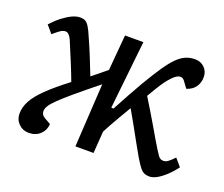

<svg xmlns="http://www.w3.org/2000/svg" viewBox="-94 -662 951 816"><g transform="rotate(20 381.0 -254.0)"><path d="M396 -207 406 -206Q429 -249 448 -283.5Q467 -318 483 -345.5Q499 -373 513 -395Q527 -417 539 -435Q561 -467 580 -486Q599 -505 618.5 -513.5Q638 -522 661 -522Q687 -522 704 -505Q721 -488 721 -463Q721 -437 707.5 -418Q694 -399 668 -391L649 -417Q641 -429 631 -430.5Q621 -432 609 -424Q597 -416 581 -397Q570 -384 557 -364Q544 -344 522 -306Q536 -284 553 -255.5Q570 -227 587 -198.5Q604 -170 617 -147Q632 -122 641.5 -106.5Q651 -91 657 -83Q663 -75 668.5 -72.5Q674 -70 681 -70Q691 -70 701 -77Q711 -84 728 -102L757 -68Q739 -44 719 -25.5Q699 -7 681 3Q663 13 648 13Q634 13 624 8.5Q614 4 604 -8.5Q594 -21 579 -46Q565 -70 547 -102.5Q529 -135 510 -169.5Q491 -204 474 -233Q456 -202 441 -176.5Q426 -151 415.5 -132Q405 -113 398 -99L391 0H309L326 -287Q265 -238 226.5 -205.5Q188 -173 167 -152.5Q146 -132 138 -119Q130 -106 130 -95Q130 -86 134 -79.5Q138 -73 147 -68L175 -52Q173 -23 153 -4.5Q133 14 102 14Q75 14 56.5 -4.5Q38 -23 38 -50Q38 -79 53.5 -108Q69 -137 104.5 -171.5Q140 -206 199 -251Q186 -286 170 -325Q154 -364 137 -404Q131 -420 125.5 -428.5Q120 -437 115 -441Q110 -445 103 -445Q93 -445 83 -439Q73 -433 50 -413L21 -447Q43 -471 64.5 -487.5Q86 -504 105.5 -513Q125 -522 141 -522Q156 -522 165 -517Q174 -512 183 -497.5Q192 -483 204 -454Q222 -414 236.5 -378Q251 -342 267 -301L332 -354L346 -515H429Z"/></g></svg>

Font: Literata
Style: Italic
Weight: 400
Italic angle: -2°
Designer: Latin by Veronika Burian and Jose Scaglione. Greek by Irene Vlachou. Cyrillic by Vera Evstafieva
Foundry: TypeTogether
Version: Version 3.103;gftools[0.9.29]